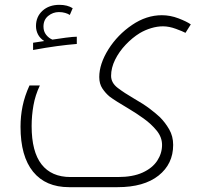

<svg xmlns="http://www.w3.org/2000/svg" viewBox="-20 -535 850 795"><path d="M266 240Q169 240 117 176Q65 112 65 -10Q65 -54 73.5 -95.5Q82 -137 102 -181H145Q126 -141 118.5 -98.5Q111 -56 111 -13Q111 93 152 145.5Q193 198 272 198H468Q530 198 570.5 179.5Q611 161 631 130.5Q651 100 651 65Q651 33 628.5 5.5Q606 -22 574.5 -44.5Q543 -67 516 -83Q484 -102 465 -114Q446 -126 434 -135Q417 -149 404 -168.5Q391 -188 391 -216Q391 -270 429 -331Q467 -391 526.5 -431.5Q586 -472 650 -472Q685 -472 719 -459Q753 -446 770 -434L748 -399Q737 -405 708.5 -415.5Q680 -426 655 -426Q631 -426 606 -418.5Q581 -411 559 -398Q528 -379 500.5 -350Q473 -321 456.5 -287.5Q440 -254 440 -221Q440 -192 467.5 -171Q495 -150 533 -128Q575 -104 600.5 -84.5Q626 -65 642 -50Q664 -28 680.5 0.5Q697 29 697 65Q697 144 636.5 192Q576 240 467 240ZM117 -358 163 -365Q145 -377 137 -393Q129 -409 129 -427Q129 -466 156 -490.5Q183 -515 226 -515Q259 -515 281 -501L269 -473Q262 -478 250 -481.5Q238 -485 224 -485Q199 -485 179.5 -469Q160 -453 160 -425Q160 -405 171 -391Q182 -377 197 -371Q221 -375 252.5 -379Q284 -383 298 -383V-353Q260 -350 215.5 -344Q171 -338 117 -328Z"/></svg>

Font: Noto Kufi Arabic ExtraLight
Style: Regular
Weight: 200
Designer: Monotype Design Team, David Williams, Khaled Hosny
Foundry: Google LLC
Version: Version 2.109; ttfautohint (v1.8.4.7-5d5b)